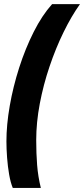

<svg xmlns="http://www.w3.org/2000/svg" viewBox="-20 -754 408 932"><path d="M42 158.2Q31.2 132.3 24.4 93.3Q17.6 54.2 14.4 11.2Q11.2 -31.7 11.2 -67.9Q11.2 -147.5 27.3 -240.2Q43.5 -333 73.2 -425.8Q103 -518.6 143.6 -599.1Q184.1 -679.7 232.9 -733.9H368.2Q326.7 -675.8 288.6 -597.9Q250.5 -520 220.5 -431.2Q190.4 -342.3 173.1 -250.7Q155.8 -159.2 155.8 -74.2Q155.8 -9.3 160.2 46.9Q164.6 103 178.2 158.2Z"/></svg>

Font: Open Sans Condensed ExtraBold
Style: Italic
Weight: 800
Width: 3
Italic angle: -12°
Designer: Monotype Design Team
Foundry: Monotype Imaging Inc.
Version: Version 3.003; ttfautohint (v1.8.4)